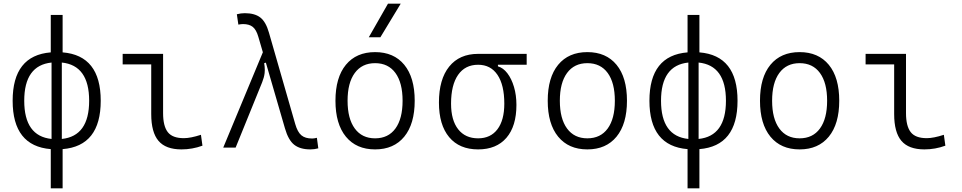

<svg xmlns="http://www.w3.org/2000/svg" viewBox="-20 -815 5313 1060"><path d="M260.3 224.6V8.3Q49.8 -8.8 49.8 -258.8Q49.8 -508.8 260.3 -525.9V-732.4H325.7V-525.9Q536.1 -508.8 536.1 -258.8Q536.1 -8.8 325.7 8.3V224.6ZM321.3 -469.7V-47.9Q472.2 -63.5 472.2 -258.8Q472.2 -454.1 321.3 -469.7ZM264.6 -47.9V-469.7Q113.8 -454.1 113.8 -258.8Q113.8 -63.5 264.6 -47.9Z M981.9 9.8Q895 9.8 855 -37.4Q814.9 -84.5 814.9 -185.5V-459.5H657.2V-517.6H880.4V-190.4Q880.4 -119.1 906.2 -85.7Q932.1 -52.2 994.6 -52.2Q1032.2 -52.2 1089.4 -70.8L1097.7 -10.7Q1041.5 9.8 981.9 9.8Z M1693.4 9.8Q1636.7 9.8 1604.2 -15.9Q1571.8 -41.5 1553.2 -106.4L1447.8 -469.2L1438.5 -466.3Q1441.9 -446.3 1441.9 -428.7Q1441.9 -419.4 1440.9 -411.1Q1438 -387.2 1427.2 -360.4L1280.8 0H1212.4L1431.2 -526.4L1406.2 -611.8Q1395 -650.9 1375.5 -666.5Q1356 -682.1 1321.8 -682.1Q1312 -682.1 1295.9 -679.2L1287.6 -736.3Q1309.1 -742.2 1331.5 -742.2Q1386.2 -742.2 1417 -718.5Q1447.8 -694.8 1464.8 -634.8L1609.9 -130.4Q1622.6 -85.9 1643.8 -68.1Q1665 -50.3 1703.1 -50.3Q1714.4 -50.3 1729.5 -54.2L1737.3 3.9Q1715.8 9.8 1693.4 9.8Z M2050.8 9.8Q1947.3 9.8 1889.6 -60.5Q1832 -130.9 1832 -258.8Q1832 -387.2 1889.6 -457.3Q1947.3 -527.3 2050.8 -527.3Q2154.3 -527.3 2211.9 -457.3Q2269.5 -387.2 2269.5 -258.8Q2269.5 -130.9 2211.9 -60.5Q2154.3 9.8 2050.8 9.8ZM2050.8 -51.3Q2123.5 -51.3 2163.1 -105.5Q2202.6 -159.7 2202.6 -258.8Q2202.6 -357.9 2163.1 -412.1Q2123.5 -466.3 2050.8 -466.3Q1978.5 -466.3 1938.7 -412.1Q1898.9 -357.9 1898.9 -258.8Q1898.9 -159.7 1938.7 -105.5Q1978.5 -51.3 2050.8 -51.3ZM2016.1 -609.4 2122.1 -794.9H2192.4L2080.1 -609.4Z M2619.6 9.8Q2516.1 9.8 2459.7 -57.9Q2403.3 -125.5 2403.3 -249Q2403.3 -377.4 2460 -447.5Q2516.6 -517.6 2619.6 -517.6H2887.7V-457.5H2729V-448.7Q2758.3 -440.4 2781.2 -410.4Q2804.2 -380.4 2817.6 -335.2Q2831.1 -290 2831.1 -235.8Q2831.1 -118.2 2775.9 -54.2Q2720.7 9.8 2619.6 9.8ZM2619.6 -51.3Q2688.5 -51.3 2726.3 -101.3Q2764.2 -151.4 2764.2 -242.7Q2764.2 -345.7 2726.6 -401.6Q2689 -457.5 2619.6 -457.5Q2547.9 -457.5 2509 -401.6Q2470.2 -345.7 2470.2 -242.7Q2470.2 -151.4 2509.5 -101.3Q2548.8 -51.3 2619.6 -51.3Z M3222.7 9.8Q3119.1 9.8 3061.5 -60.5Q3003.9 -130.9 3003.9 -258.8Q3003.9 -387.2 3061.5 -457.3Q3119.1 -527.3 3222.7 -527.3Q3326.2 -527.3 3383.8 -457.3Q3441.4 -387.2 3441.4 -258.8Q3441.4 -130.9 3383.8 -60.5Q3326.2 9.8 3222.7 9.8ZM3222.7 -51.3Q3295.4 -51.3 3335 -105.5Q3374.5 -159.7 3374.5 -258.8Q3374.5 -357.9 3335 -412.1Q3295.4 -466.3 3222.7 -466.3Q3150.4 -466.3 3110.6 -412.1Q3070.8 -357.9 3070.8 -258.8Q3070.8 -159.7 3110.6 -105.5Q3150.4 -51.3 3222.7 -51.3Z M3775.9 224.6V8.3Q3565.4 -8.8 3565.4 -258.8Q3565.4 -508.8 3775.9 -525.9V-732.4H3841.3V-525.9Q4051.8 -508.8 4051.8 -258.8Q4051.8 -8.8 3841.3 8.3V224.6ZM3836.9 -469.7V-47.9Q3987.8 -63.5 3987.8 -258.8Q3987.8 -454.1 3836.9 -469.7ZM3780.3 -47.9V-469.7Q3629.4 -454.1 3629.4 -258.8Q3629.4 -63.5 3780.3 -47.9Z M4394.5 9.8Q4291 9.8 4233.4 -60.5Q4175.8 -130.9 4175.8 -258.8Q4175.8 -387.2 4233.4 -457.3Q4291 -527.3 4394.5 -527.3Q4498 -527.3 4555.7 -457.3Q4613.3 -387.2 4613.3 -258.8Q4613.3 -130.9 4555.7 -60.5Q4498 9.8 4394.5 9.8ZM4394.5 -51.3Q4467.3 -51.3 4506.8 -105.5Q4546.4 -159.7 4546.4 -258.8Q4546.4 -357.9 4506.8 -412.1Q4467.3 -466.3 4394.5 -466.3Q4322.3 -466.3 4282.5 -412.1Q4242.7 -357.9 4242.7 -258.8Q4242.7 -159.7 4282.5 -105.5Q4322.3 -51.3 4394.5 -51.3Z M5083.5 9.8Q4996.6 9.8 4956.5 -37.4Q4916.5 -84.5 4916.5 -185.5V-459.5H4758.8V-517.6H4981.9V-190.4Q4981.9 -119.1 5007.8 -85.7Q5033.7 -52.2 5096.2 -52.2Q5133.8 -52.2 5190.9 -70.8L5199.2 -10.7Q5143.1 9.8 5083.5 9.8Z"/></svg>

Font: CaskaydiaMono NF Light
Style: Regular
Weight: 300
Designer: Aaron Bell
Foundry: Saja Typeworks
Version: Version 2111.001; ttfautohint (v1.8.4);Nerd Fonts 3.1.1